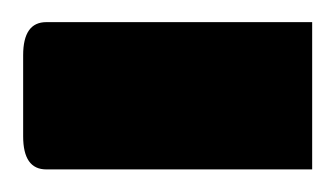

<svg xmlns="http://www.w3.org/2000/svg" viewBox="-41 -150 296 170"><path d="M0 -130.4H235.4V0H0Q-20.5 0 -20.5 -29.3V-101.1Q-20.5 -130.4 0 -130.4Z"/></svg>

Font: Pinar DS1 SemiBold
Style: Regular
Weight: 600
Designer: Amin Abedi
Version: Version 3.000